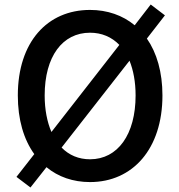

<svg xmlns="http://www.w3.org/2000/svg" viewBox="-20 -794 794 851"><path d="M554 -525C571 -483 581 -431 581 -371C581 -198 502 -88 379 -88C329 -88 286 -106 253 -140ZM208 -209C189 -253 178 -308 178 -371C178 -544 257 -649 379 -649C431 -649 475 -630 509 -595ZM711 -726 648 -774 577 -682C524 -726 456 -750 379 -750C190 -750 59 -608 59 -371C59 -264 85 -176 132 -111L53 -10L115 37L186 -53C238 -10 304 13 379 13C568 13 700 -134 700 -371C700 -474 675 -560 631 -623Z"/></svg>

Font: Noto Sans Japanese Medium
Style: Regular
Weight: 500
Designer: Ryoko NISHIZUKA (kana & ideographs); Paul D. Hunt (Latin, Greek & Cyrillic); Wenlong ZHANG (bopomofo); Sandoll Communica
Foundry: Adobe Systems Incorporated
Version: Version 1.000;PS 1;hotconv 1.0.78;makeotf.lib2.5.61930